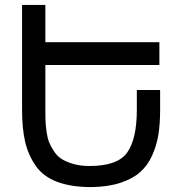

<svg xmlns="http://www.w3.org/2000/svg" viewBox="-20 -753 733 783"><path d="M345 -76Q460 -76 499 -131.5Q538 -187 538 -305V-386H633V-305Q633 -248 626 -204Q619 -160 600.5 -119Q582 -78 551.5 -51Q521 -24 471 -7.5Q421 9 353 10Q270 10 213 -11.5Q156 -33 125.5 -77Q95 -121 82.5 -175Q70 -229 70 -305V-733H165V-581H630V-488H165V-305Q165 -278 165.5 -262Q166 -246 169.5 -219Q173 -192 179.5 -175Q186 -158 199.5 -137Q213 -116 231.5 -104.5Q250 -93 279 -84.5Q308 -76 345 -76Z"/></svg>

Font: ColatingCofangSans
Style: Regular
Weight: 400
Foundry: GNU
Version: Version 412.227;June 27, 2022;FontCreator 11.0.0.2412 32-bit